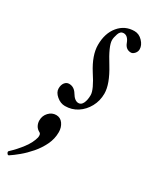

<svg xmlns="http://www.w3.org/2000/svg" viewBox="-236 -462 656 826"><g transform="rotate(30 92.5 -49.0)"><path d="M71 13Q49 13 29.5 -3.5Q10 -20 10 -39Q10 -57 18.5 -68Q27 -79 40 -79Q65 -79 80 -54Q96 -27 115 -27Q129 -27 136.5 -43Q144 -59 144 -83Q144 -110 103 -172Q63 -235 63 -286Q63 -344 93 -380Q123 -416 170 -416Q193 -416 210.5 -397.5Q228 -379 228 -359Q228 -347 219.5 -337.5Q211 -328 202 -328Q176 -328 166 -356Q155 -385 134 -385Q118 -385 111.5 -366Q105 -347 105 -334Q105 -305 149 -235Q192 -165 192 -118Q192 -82 175.5 -52Q159 -22 132 -4.5Q105 13 71 13ZM-31 317Q-36 320 -40.5 313Q-45 306 -41 302Q-13 276 9.5 246Q32 216 39 188Q42 171 34 166Q20 159 13.5 147Q7 135 7 121Q7 98 22.5 81.5Q38 65 59 65Q80 65 92.5 82.5Q105 100 105 124Q105 157 90.5 187Q76 217 54 242.5Q32 268 9 287Q-14 306 -31 317Z"/></g></svg>

Font: Junicode Two Beta Condensed
Style: Italic
Weight: 400
Width: 3
Italic angle: -9°
Version: Version 1.053; ttfautohint (v1.8.4)